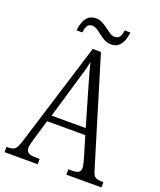

<svg xmlns="http://www.w3.org/2000/svg" viewBox="-159 -980 897 1078"><g transform="rotate(20 289.5 -441.0)"><path d="M0 0V-32H15Q41 -32 53 -46Q65 -60 79 -107L267 -714H316L510 -76Q518 -48 530 -40Q542 -32 569 -32H579V0H369V-32H390Q420 -32 431 -40.5Q442 -49 442 -67Q442 -77 437 -95Q432 -113 428 -129L393 -245H165L133 -138Q129 -123 123 -102Q117 -81 117 -69Q117 -51 129 -41.5Q141 -32 172 -32H198V0ZM178 -283H382L323 -485Q309 -533 298 -572.5Q287 -612 280 -641Q275 -613 264 -575Q253 -537 241 -497ZM354 -773Q332 -773 314 -782.5Q296 -792 280.5 -804.5Q265 -817 250.5 -826.5Q236 -836 221 -836Q198 -836 190 -819Q182 -802 180 -781H146Q148 -805 156 -828.5Q164 -852 181 -867Q198 -882 227 -882Q248 -882 265.5 -872.5Q283 -863 298.5 -851Q314 -839 328.5 -829.5Q343 -820 358 -820Q381 -820 389.5 -836.5Q398 -853 400 -873H434Q432 -849 423.5 -825.5Q415 -802 398.5 -787.5Q382 -773 354 -773Z"/></g></svg>

Font: Noto Serif Lao Condensed Light
Style: Regular
Weight: 300
Width: 3
Designer: Monotype Design Team
Foundry: Monotype Imaging Inc.
Version: Version 2.003; ttfautohint (v1.8.4.7-5d5b)